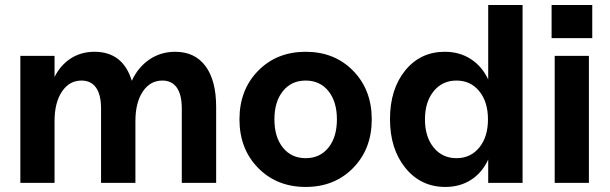

<svg xmlns="http://www.w3.org/2000/svg" viewBox="-20 -720 2400 756"><path d="M695.8 -293Q695.8 -346.7 676.3 -374.8Q656.7 -402.8 619.1 -402.8Q571.3 -402.8 542.2 -359.4Q513.2 -315.9 513.2 -243.2V0H377.9V-293Q377.9 -346.7 358.2 -374.8Q338.4 -402.8 300.8 -402.8Q252.9 -402.8 223.9 -359.4Q194.8 -315.9 194.8 -243.2V0H60.1V-500H194.8V-417Q218.3 -463.9 258.8 -490Q299.3 -516.1 352.1 -516.1Q463.9 -516.1 499 -401.9Q523.4 -455.1 568.1 -485.6Q612.8 -516.1 669.9 -516.1Q747.1 -516.1 789.1 -459.7Q831.1 -403.3 831.1 -298.8V0H695.8Z M1370.6 -58.8Q1297.4 16.1 1183.6 16.1Q1069.8 16.1 996.3 -58.8Q922.9 -133.8 922.9 -250Q922.9 -366.2 996.3 -441.2Q1069.8 -516.1 1183.6 -516.1Q1297.4 -516.1 1370.6 -441.2Q1443.8 -366.2 1443.8 -250Q1443.8 -133.8 1370.6 -58.8ZM1094 -138.7Q1127.4 -97.2 1183.6 -97.2Q1239.7 -97.2 1273.2 -138.7Q1306.6 -180.2 1306.6 -250Q1306.6 -319.8 1273.2 -361.3Q1239.7 -402.8 1183.6 -402.8Q1127.4 -402.8 1094 -361.3Q1060.5 -319.8 1060.5 -250Q1060.5 -180.2 1094 -138.7Z M1733.4 16.1Q1637.2 16.1 1576.4 -58.6Q1515.6 -133.3 1515.6 -251Q1515.6 -368.7 1575.4 -442.4Q1635.3 -516.1 1731.4 -516.1Q1789.6 -516.1 1833.7 -487.5Q1877.9 -459 1902.3 -407.2V-700.2H2037.6V0H1902.3V-91.8Q1878.9 -40.5 1835.2 -12.2Q1791.5 16.1 1733.4 16.1ZM1687.5 -139.2Q1721.7 -97.2 1777.3 -97.2Q1833 -97.2 1867.2 -139.2Q1901.4 -181.2 1901.4 -250Q1901.4 -318.8 1867.2 -360.8Q1833 -402.8 1777.3 -402.8Q1721.7 -402.8 1687.5 -360.8Q1653.3 -318.8 1653.3 -250Q1653.3 -181.2 1687.5 -139.2Z M2164.1 0V-500H2298.8V0ZM2151.9 -569.8V-700.2H2312V-569.8Z"/></svg>

Font: Uncut Sans
Style: Bold
Weight: 700
Designer: Kasper Nordkvist
Foundry: UNCUT.wtf
Version: Version 1.304;Glyphs 3.2 (3246)